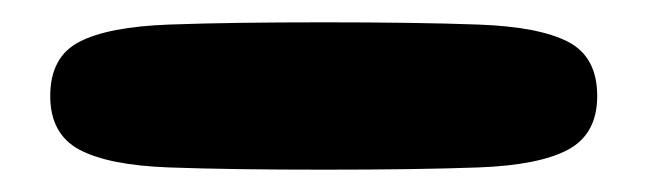

<svg xmlns="http://www.w3.org/2000/svg" viewBox="-20 -33 580 172"><path d="M270 119Q186 119 131.5 117Q77 115 51 101Q25 87 25 53Q25 18 51 4.5Q77 -9 131.5 -11Q186 -13 270 -13Q354 -13 408.5 -11Q463 -9 489 4.5Q515 18 515 53Q515 87 489 101Q463 115 408.5 117Q354 119 270 119Z"/></svg>

Font: Cherry Bomb One
Style: Regular
Weight: 400
Designer: satsuyako
Foundry: satsuyako
Version: Version 4.100; ttfautohint (v1.8.3)